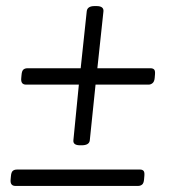

<svg xmlns="http://www.w3.org/2000/svg" viewBox="-20 -613 560 633"><path d="M244 -134Q220 -134 222 -151L240 -334H66Q48 -334 50 -355L51 -366Q52 -379 57 -383.5Q62 -388 71 -388H246L266 -576Q268 -593 292 -593H298Q323 -593 321 -575L301 -388H476Q484 -388 488 -384Q492 -380 491 -368L490 -356Q489 -344 483 -339Q477 -334 470 -334H295L276 -150Q274 -134 249 -134ZM31 0Q13 0 15 -21L16 -32Q17 -45 22 -49.5Q27 -54 36 -54H442Q449 -54 453 -50Q457 -46 456 -34L455 -22Q454 -9 448.5 -4.5Q443 0 435 0Z"/></svg>

Font: Asap Condensed Condensed Light
Style: Italic
Weight: 300
Width: 3
Italic angle: -6°
Designer: Pablo Cosgaya
Foundry: Omnibus-Type
Version: Version 3.001; ttfautohint (v1.8.4.7-5d5b)